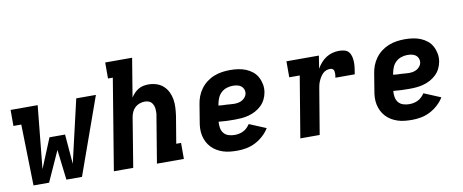

<svg xmlns="http://www.w3.org/2000/svg" viewBox="-65 -1013 3130 1299"><g transform="rotate(-10 1500.0 -363.5)"><path d="M77 0 67 -420H13V-530H199L156 -98L240 -302H347L364 -98L464 -530H599L410 0H303L278 -208L184 0Z M629 0 732 -625H699V-735H884L840 -469Q850 -485 863 -498.5Q876 -512 892 -521.5Q908 -531 925.5 -534.5Q943 -538 961 -538Q989 -538 1015.5 -529.5Q1042 -521 1062 -503Q1082 -485 1094 -460.5Q1106 -436 1110.5 -409Q1115 -382 1113.5 -353Q1112 -324 1108 -296L1077 -110H1110V0H925L977 -314Q980 -327 980.5 -340Q981 -353 980 -365.5Q979 -378 974.5 -390Q970 -402 962 -411Q954 -420 941.5 -424Q929 -428 916 -428Q899 -428 881.5 -422Q864 -416 850.5 -404Q837 -392 829 -375Q821 -358 818 -341L762 0Z M1477 8Q1452 8 1427 5.5Q1402 3 1379 -4.5Q1356 -12 1336 -24Q1316 -36 1300 -53Q1284 -70 1273.5 -91Q1263 -112 1258 -135.5Q1253 -159 1254 -184Q1255 -209 1260 -234L1278 -344Q1282 -372 1292 -398.5Q1302 -425 1319.5 -449Q1337 -473 1361 -491Q1385 -509 1412 -519.5Q1439 -530 1466.5 -534Q1494 -538 1522 -538Q1550 -538 1577.5 -534Q1605 -530 1629.5 -520Q1654 -510 1674.5 -493.5Q1695 -477 1707.5 -453.5Q1720 -430 1725 -403Q1730 -376 1725 -348Q1721 -324 1709.5 -301Q1698 -278 1679.5 -260.5Q1661 -243 1638.5 -231Q1616 -219 1591.5 -212.5Q1567 -206 1543.5 -204Q1520 -202 1496 -202Q1468 -202 1440.5 -203Q1413 -204 1385 -207Q1383 -186 1386.5 -165Q1390 -144 1402.5 -128.5Q1415 -113 1435 -106.5Q1455 -100 1477 -100Q1492 -100 1507 -103Q1522 -106 1536.5 -113Q1551 -120 1562.5 -131.5Q1574 -143 1583 -156L1698 -108Q1681 -80 1655.5 -57Q1630 -34 1600.5 -19Q1571 -4 1539.5 2Q1508 8 1477 8ZM1510 -308Q1524 -308 1538 -310.5Q1552 -313 1564.5 -320Q1577 -327 1586.5 -339Q1596 -351 1598 -365Q1600 -380 1594.5 -393.5Q1589 -407 1577.5 -415.5Q1566 -424 1551 -427Q1536 -430 1521 -430Q1501 -430 1480 -423.5Q1459 -417 1442.5 -402Q1426 -387 1417.5 -367Q1409 -347 1405 -326L1403 -315Q1416 -313 1429.5 -312.5Q1443 -312 1456.5 -311.5Q1470 -311 1483.5 -309.5Q1497 -308 1510 -308Z M1910 0 1980 -420H1908V-530H2131L2117 -442Q2129 -463 2145 -481.5Q2161 -500 2181.5 -513Q2202 -526 2224.5 -532Q2247 -538 2270 -538Q2290 -538 2308.5 -533Q2327 -528 2338 -513.5Q2349 -499 2353 -480Q2357 -461 2357 -441.5Q2357 -422 2354 -402.5Q2351 -383 2348 -363H2215Q2216 -370 2217 -377Q2218 -384 2218 -391.5Q2218 -399 2217 -405.5Q2216 -412 2212.5 -417.5Q2209 -423 2202.5 -425.5Q2196 -428 2189 -428Q2175 -428 2161.5 -422.5Q2148 -417 2138 -406.5Q2128 -396 2120.5 -383.5Q2113 -371 2107.5 -358Q2102 -345 2099 -331.5Q2096 -318 2094 -305L2043 0Z M2677 8Q2652 8 2627 5.5Q2602 3 2579 -4.5Q2556 -12 2536 -24Q2516 -36 2500 -53Q2484 -70 2473.5 -91Q2463 -112 2458 -135.5Q2453 -159 2454 -184Q2455 -209 2460 -234L2478 -344Q2482 -372 2492 -398.5Q2502 -425 2519.5 -449Q2537 -473 2561 -491Q2585 -509 2612 -519.5Q2639 -530 2666.5 -534Q2694 -538 2722 -538Q2750 -538 2777.5 -534Q2805 -530 2829.5 -520Q2854 -510 2874.5 -493.5Q2895 -477 2907.5 -453.5Q2920 -430 2925 -403Q2930 -376 2925 -348Q2921 -324 2909.5 -301Q2898 -278 2879.5 -260.5Q2861 -243 2838.5 -231Q2816 -219 2791.5 -212.5Q2767 -206 2743.5 -204Q2720 -202 2696 -202Q2668 -202 2640.5 -203Q2613 -204 2585 -207Q2583 -186 2586.5 -165Q2590 -144 2602.5 -128.5Q2615 -113 2635 -106.5Q2655 -100 2677 -100Q2692 -100 2707 -103Q2722 -106 2736.5 -113Q2751 -120 2762.5 -131.5Q2774 -143 2783 -156L2898 -108Q2881 -80 2855.5 -57Q2830 -34 2800.5 -19Q2771 -4 2739.5 2Q2708 8 2677 8ZM2710 -308Q2724 -308 2738 -310.5Q2752 -313 2764.5 -320Q2777 -327 2786.5 -339Q2796 -351 2798 -365Q2800 -380 2794.5 -393.5Q2789 -407 2777.5 -415.5Q2766 -424 2751 -427Q2736 -430 2721 -430Q2701 -430 2680 -423.5Q2659 -417 2642.5 -402Q2626 -387 2617.5 -367Q2609 -347 2605 -326L2603 -315Q2616 -313 2629.5 -312.5Q2643 -312 2656.5 -311.5Q2670 -311 2683.5 -309.5Q2697 -308 2710 -308Z"/></g></svg>

Font: Iosevka Slab XBdEx
Style: Italic
Weight: 800
Width: 7
Italic angle: -9°
Monospace: yes
Designer: Belleve Invis
Foundry: Belleve Invis
Version: Version 11.1.1; ttfautohint (v1.8.3)